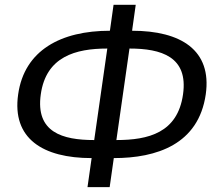

<svg xmlns="http://www.w3.org/2000/svg" viewBox="-20 -765 875 795"><path d="M542 -745.1H450.2L435.1 -637.7C232.4 -637.7 81.1 -557.1 55.2 -374.5C28.8 -191.4 157.2 -110.4 359.4 -110.4L342.3 9.8H434.1L451.2 -110.4C628.4 -110.4 802.2 -167 832 -374.5C857.9 -557.1 729.5 -637.7 526.9 -637.7ZM737.8 -374C715.3 -215.3 594.7 -185.1 461.9 -185.1L516.1 -564C647.5 -564 760.3 -530.3 737.8 -374ZM424.3 -564 370.1 -185.1C238.3 -185.1 126.5 -217.3 148.9 -374.5C170.9 -530.8 293 -564 424.3 -564Z"/></svg>

Font: Winston
Style: Italic
Weight: 400
Italic angle: -8.13011°
Designer: Vernon Adams, Kim Jin-seong, David Berlow, Cristiano Sobral
Foundry: The Winston Project Authors
Version: Version 3.004